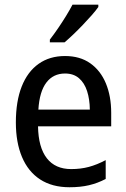

<svg xmlns="http://www.w3.org/2000/svg" viewBox="-20 -786 537 816"><path d="M256.3 -547.9Q319.8 -547.9 363.5 -517.1Q407.2 -486.3 429.9 -431.9Q452.6 -377.4 452.6 -306.2V-249H141.6Q143.1 -159.7 179 -113.5Q214.8 -67.4 282.7 -67.4Q323.2 -67.4 357.7 -76.7Q392.1 -85.9 429.2 -105.5V-25.4Q394.5 -7.3 358.2 1.2Q321.8 9.8 275.4 9.8Q201.7 9.8 150.6 -23.4Q99.6 -56.6 73.5 -118.7Q47.4 -180.7 47.4 -265.6Q47.4 -355.5 72.3 -418.5Q97.2 -481.4 144 -514.6Q190.9 -547.9 256.3 -547.9ZM256.3 -473.6Q206.5 -473.6 177.2 -435.3Q147.9 -397 143.1 -320.3H361.8Q361.3 -364.3 350.1 -398.9Q338.9 -433.6 315.7 -453.6Q292.5 -473.6 256.3 -473.6ZM397.9 -766.1V-756.3Q387.7 -741.7 370.4 -721.9Q353 -702.1 332.5 -680.7Q312 -659.2 291.5 -639.6Q271 -620.1 254.4 -606H191.9V-617.7Q209.5 -640.6 227.1 -666.3Q244.6 -691.9 260.5 -717.8Q276.4 -743.7 288.1 -766.1Z"/></svg>

Font: Open Sans SemiCondensed Medium
Style: Regular
Weight: 500
Width: 4
Designer: Monotype Design Team
Foundry: Monotype Imaging Inc.
Version: Version 3.000